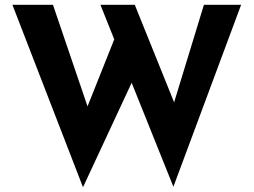

<svg xmlns="http://www.w3.org/2000/svg" viewBox="-20 -751 1063 805"><path d="M707 32 532 -404 328 34 32 -731H202L347 -305L459 -586L401 -731H545L710 -322L835 -731H991Z"/></svg>

Font: Josefin Sans
Style: Bold
Weight: 700
Designer: Santiago Orozco
Foundry: Typemade
Version: Version 2.000